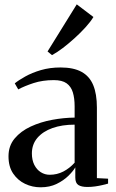

<svg xmlns="http://www.w3.org/2000/svg" viewBox="-20 -828 517 858"><path d="M161.5 9Q124.5 9 92 -6.5Q59.5 -22 38.8 -52.5Q18 -83 18 -129.5Q18 -176.5 45.5 -209.2Q73 -242 117.2 -262.5Q161.5 -283 213.2 -292.5Q265 -302 313.5 -302.5V-353Q313.5 -389 305.5 -415.2Q297.5 -441.5 277.5 -455.8Q257.5 -470 220.5 -470Q170.5 -470 130 -456.8Q89.5 -443.5 61.5 -428.5L46 -455.5Q63 -469.5 93 -486.2Q123 -503 163 -514.8Q203 -526.5 251 -526.5Q308.5 -526.5 344.2 -507Q380 -487.5 396.5 -447.8Q413 -408 413 -347.5V-32L463 -29.5V-7.5Q452.5 -4.5 437.8 -1Q423 2.5 405.8 5Q388.5 7.5 370.5 7.5Q344 7.5 330.2 -1.2Q316.5 -10 316.5 -35V-80Q307 -63.5 285.8 -42.5Q264.5 -21.5 233.2 -6.2Q202 9 161.5 9ZM202 -47Q235 -47 263 -61.5Q291 -76 313.5 -101V-271Q257.5 -271 214.5 -255.8Q171.5 -240.5 147 -211.8Q122.5 -183 122.5 -142.5Q122.5 -113 133.2 -91.5Q144 -70 162.2 -58.5Q180.5 -47 202 -47ZM212 -582 192.5 -598 323 -808.5 397.5 -752Q384.5 -730.5 362.2 -706Q340 -681.5 313.5 -657.5Q287 -633.5 260.8 -613.5Q234.5 -593.5 213 -582Z"/></svg>

Font: Merriweather 120pt
Style: Regular
Weight: 400
Version: Version 2.100